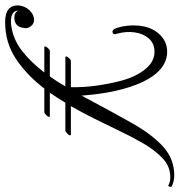

<svg xmlns="http://www.w3.org/2000/svg" viewBox="4 -660 683 730"><g transform="rotate(90 345.0 -294.5)"><path d="M421 -143Q424 -143 424 -140Q424 -136 417 -129Q410 -122 405 -122H316Q266 -56 204 -14.5Q142 27 63 27Q-2 27 0 -25Q3 -49 18 -65Q35 -83 55 -83Q70 -83 79 -71Q89 -58 86 -45Q82 -8 46 -8Q27 -8 20 -23Q20 5 63 5Q68 5 72.5 4.5Q77 4 82 3Q132 -5 174.5 -38.5Q217 -72 255 -122H159Q156 -122 156 -124Q156 -129 162.5 -136Q169 -143 173 -143H270Q289 -169 308 -202H197Q194 -202 194 -204Q194 -209 200.5 -216Q207 -223 211 -223H311Q312 -272 305 -321Q298 -370 287.5 -410Q277 -450 264 -473Q228 -541 177 -541Q145 -541 126 -519.5Q107 -498 102.5 -465Q98 -432 108 -397Q113 -384 102.5 -381.5Q92 -379 86 -397Q73 -436 77 -480.5Q81 -525 105 -554Q133 -589 176 -589Q247 -589 292 -494Q333 -404 343 -264Q348 -273 353 -282Q406 -382 448.5 -457Q491 -532 537.5 -574Q584 -616 646 -616Q669 -616 687 -607Q690 -606 690 -601Q688 -591 683 -594Q672 -601 653 -601Q612 -601 580.5 -571Q549 -541 522.5 -494.5Q496 -448 472 -397Q451 -353 429 -309Q407 -265 383 -223H491Q494 -223 494 -220Q494 -216 487 -209Q480 -202 475 -202H370Q351 -170 332 -143Z"/></g></svg>

Font: Great Vibes
Style: Regular
Weight: 400
Designer: Robert E. Leuschke, Viktoriya Grabowska, Viviana Monsalve, Eben Sorkin
Foundry: Robert E. Leuschke
Version: Version 1.103; ttfautohint (v1.8.4.7-5d5b)